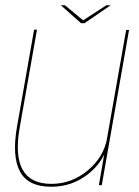

<svg xmlns="http://www.w3.org/2000/svg" viewBox="-20 -706 531 732"><path d="M357 0H368L472 -592H461L377 -116ZM121 -593H110L45 -224Q25 -110 56.2 -52Q87.5 6 175 6Q255.5 6 316.8 -43Q378 -92 389.5 -156.5L388.5 -180Q376 -107.5 314.5 -56.2Q253 -5 176 -5Q96.5 -5 66.2 -59Q36 -113 55.5 -222ZM289 -617.5H302L402 -686H385.5L297 -628.5L227.5 -686H212Z"/></svg>

Font: Anybody UltraCondensed Thin Thin
Style: Italic
Weight: 250
Italic angle: -10°
Version: Version 1.111